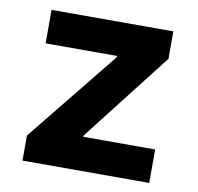

<svg xmlns="http://www.w3.org/2000/svg" viewBox="-66 -615 704 683"><g transform="rotate(10 286.0 -273.0)"><path d="M58 0V-90.4L324.8 -420.9V-425H66.6V-545.9H506.6V-446.9L256.2 -125V-120.9H515.8V0Z"/></g></svg>

Font: GitLab Sans
Style: Regular
Weight: 400
Designer: Rasmus Andersson
Foundry: Modifications by GitLab B.V., manufactured by rsms
Version: Version 4.000;git-c8fb6b7